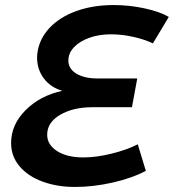

<svg xmlns="http://www.w3.org/2000/svg" viewBox="-20 -731 689 761"><path d="M649 -664 586 -559Q553 -575 508 -585Q463 -595 420 -595Q372 -595 333.5 -581Q295 -567 273 -543.5Q251 -520 251 -491Q251 -458 283 -439Q315 -420 366 -420H524L503 -306H346Q270 -306 218.5 -276Q167 -246 167 -197Q167 -157 206.5 -132Q246 -107 311 -107Q361 -107 422 -122Q483 -137 526 -159L558 -54Q504 -25 427 -7.5Q350 10 277 10Q206 10 148 -11.5Q90 -33 57 -72.5Q24 -112 24 -164Q24 -237 81.5 -294.5Q139 -352 227 -371Q180 -385 153.5 -420.5Q127 -456 127 -503Q127 -514 128 -519Q135 -576 175.5 -619.5Q216 -663 282 -687Q348 -711 431 -711Q492 -711 552.5 -698Q613 -685 649 -664Z"/></svg>

Font: TypoPRO Montserrat Alternates
Style: Italic
Weight: 500
Italic angle: -11.3°
Designer: Julieta Ulanovsky
Foundry: Julieta Ulanovsky
Version: Version 6.001